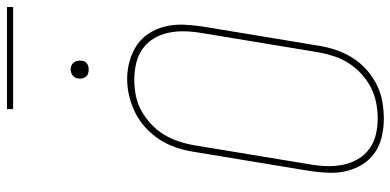

<svg xmlns="http://www.w3.org/2000/svg" viewBox="-312 -828 1147 564"><g transform="rotate(-90 262.0 -545.5)"><path d="M195 8Q169 8 143 2Q117 -4 96 -18.5Q75 -33 61.5 -55Q48 -77 42 -102Q36 -127 37 -154Q38 -181 42 -208L99 -553Q103 -578 111.5 -603Q120 -628 134.5 -650.5Q149 -673 169 -691.5Q189 -710 213 -722Q237 -734 262.5 -740Q288 -746 313 -746Q340 -746 366 -738.5Q392 -731 412.5 -717Q433 -703 447 -681Q461 -659 467 -633.5Q473 -608 472 -581Q471 -554 467 -527L410 -182Q406 -157 397.5 -132Q389 -107 375 -84.5Q361 -62 340.5 -43.5Q320 -25 296 -13Q272 -1 246.5 3.5Q221 8 196 8Q196 8 195.5 8Q195 8 195 8ZM196 -10Q219 -10 242.5 -14.5Q266 -19 287.5 -30Q309 -41 327.5 -58Q346 -75 359 -95.5Q372 -116 379.5 -139Q387 -162 391 -185L448 -530Q452 -554 452.5 -578.5Q453 -603 448 -626Q443 -649 431 -668.5Q419 -688 400.5 -701Q382 -714 358.5 -719.5Q335 -725 311 -725Q287 -725 264 -720.5Q241 -716 220 -704.5Q199 -693 180.5 -676Q162 -659 149.5 -638.5Q137 -618 129.5 -595.5Q122 -573 118 -550L61 -205Q57 -181 56.5 -157Q56 -133 61 -110Q66 -87 77.5 -67.5Q89 -48 107.5 -34.5Q126 -21 149 -15.5Q172 -10 196 -10ZM340 -859Q334 -859 328 -861Q322 -863 318.5 -868Q315 -873 314 -879Q313 -885 314 -891Q315 -896 317.5 -900Q320 -904 323.5 -906.5Q327 -909 331.5 -910.5Q336 -912 340 -912Q347 -912 352.5 -909.5Q358 -907 361.5 -902Q365 -897 366 -891Q367 -885 366 -879Q366 -874 363.5 -870Q361 -866 357 -863.5Q353 -861 349 -860Q345 -859 340 -859ZM224 -1081V-1099H524V-1081Z"/></g></svg>

Font: Iosevka Curly Thin Oblique
Style: Regular
Weight: 100
Italic angle: -9°
Monospace: yes
Designer: Belleve Invis
Foundry: Belleve Invis
Version: Version 11.1.0; ttfautohint (v1.8.3)